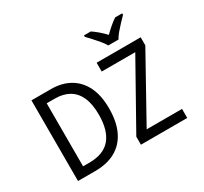

<svg xmlns="http://www.w3.org/2000/svg" viewBox="-183 -1208 1566 1472"><g transform="rotate(-30 600.0 -472.0)"><path d="M835 -784Q822 -807 800 -833.5Q778 -860 754 -886Q730 -912 712 -931V-944H772Q798 -927 826 -903Q854 -879 879 -852Q906 -879 934 -903Q962 -927 988 -944H1050V-931Q1031 -912 1006.5 -886Q982 -860 959.5 -833.5Q937 -807 925 -784ZM114 0V-714H287Q382 -714 452 -674Q522 -634 560.5 -556.5Q599 -479 599 -364Q599 -244 559.5 -163Q520 -82 446 -41Q372 0 267 0ZM258 -78Q386 -78 446.5 -150Q507 -222 507 -361Q507 -456 479.5 -516.5Q452 -577 400.5 -606.5Q349 -636 277 -636H204V-78ZM671 0V-71L988 -636H691V-714H1081V-643L768 -80H1081V0Z"/></g></svg>

Font: Noto Sans Mono
Style: Regular
Weight: 400
Designer: Monotype Design Team
Foundry: Monotype Imaging Inc.
Version: Version 2.014